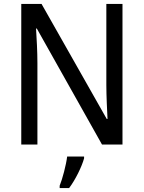

<svg xmlns="http://www.w3.org/2000/svg" viewBox="-20 -734 730 975"><path d="M602 0V-714H520V-302C520 -247 524 -172 526 -130H522L191 -714H88V0H170V-413C170 -475 166 -539 163 -589H167L498 0ZM407 70V61H321C316 103 297 175 283 209V221H331C363 179 396 111 407 70Z"/></svg>

Font: Noto Sans Gujarati UI SemiCondensed
Style: Regular
Weight: 400
Width: 4
Designer: Jelle Bosma - Monotype Design Team, Universal Thirst
Foundry: Monotype Imaging Inc.
Version: Version 2.106